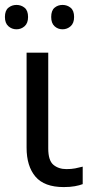

<svg xmlns="http://www.w3.org/2000/svg" viewBox="-26 -750 378 780"><path d="M233 10Q154 10 118 -32.5Q82 -75 82 -150V-536H170V-147Q170 -98 191 -80.5Q212 -63 244 -63Q264 -63 279.5 -66Q295 -69 310 -73V-2Q297 3 278 6.5Q259 10 233 10ZM-6 -681Q-6 -707 8 -718.5Q22 -730 41 -730Q60 -730 74 -718.5Q88 -707 88 -681Q88 -656 74 -643.5Q60 -631 41 -631Q22 -631 8 -643.5Q-6 -656 -6 -681ZM182 -681Q182 -707 195.5 -718.5Q209 -730 228 -730Q247 -730 261 -718.5Q275 -707 275 -681Q275 -656 261 -643.5Q247 -631 228 -631Q209 -631 195.5 -643.5Q182 -656 182 -681Z"/></svg>

Font: Noto Sans Living
Style: Regular
Weight: 400
Designer: Monotype Design Team
Foundry: Monotype Imaging Inc.
Version: Version 2.013; ttfautohint (v1.8.4.7-5d5b)